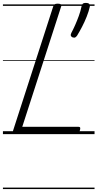

<svg xmlns="http://www.w3.org/2000/svg" viewBox="-20 -915 665 1310"><path d="M90 0Q61 0 69 -23L343 -871Q346 -881 352.5 -885.5Q359 -890 374 -890Q389 -890 395 -885.5Q401 -881 397 -870L132 -50H514Q525 -50 527 -44Q529 -38 525 -25Q522 -12 515.5 -6Q509 0 499 0ZM475 -660Q465 -665 463 -672Q461 -679 467 -691Q479 -713 492.5 -743.5Q506 -774 518 -807Q530 -840 536 -870Q538 -881 543.5 -888Q549 -895 565 -895Q583 -895 589 -888Q595 -881 593 -870Q586 -838 571.5 -801.5Q557 -765 539.5 -731.5Q522 -698 506 -672Q501 -665 494.5 -660.5Q488 -656 475 -660ZM0 365H625V375H0ZM0 -20H625V0H0ZM0 -505H625V-500H0ZM0 -885H625V-875H0Z"/></svg>

Font: Playwrite DK Uloopet Guides
Style: Regular
Weight: 400
Designer: Veronika Burian, José Scaglione
Foundry: TypeTogether
Version: Version 1.003